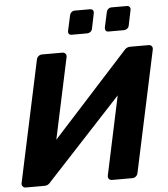

<svg xmlns="http://www.w3.org/2000/svg" viewBox="-60 -972 896 1025"><g transform="rotate(-5 388.0 -459.0)"><path d="M36 0Q26 0 20 -7.5Q14 -15 16 -25L155 -675Q157 -686 165.5 -693Q174 -700 185 -700H294Q304 -700 310 -693Q316 -686 314 -675L221 -240L623 -682Q628 -689 636.5 -694.5Q645 -700 657 -700H756Q766 -700 772 -693Q778 -686 776 -675L637 -25Q635 -14 626.5 -7Q618 0 608 0H499Q488 0 482 -7Q476 -14 478 -25L568 -447L170 -18Q166 -12 157.5 -6Q149 0 135 0ZM549 -791Q539 -791 534.5 -797Q530 -803 531 -813L549 -895Q551 -905 558.5 -911.5Q566 -918 576 -918H658Q668 -918 673 -911.5Q678 -905 676 -895L659 -813Q657 -803 649 -797Q641 -791 631 -791ZM352 -791Q342 -791 337 -797Q332 -803 334 -813L352 -895Q354 -905 361.5 -911.5Q369 -918 379 -918H461Q471 -918 476 -911.5Q481 -905 479 -895L462 -813Q460 -803 452 -797Q444 -791 434 -791Z"/></g></svg>

Font: Rubik Light SemiBold
Style: Italic
Weight: 600
Italic angle: -12°
Version: Version 2.104